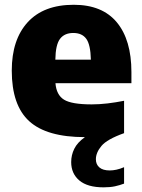

<svg xmlns="http://www.w3.org/2000/svg" viewBox="-20 -578 609 824"><path d="M424.5 226Q355.5 226 320.5 196.5Q285.5 167 285.5 117.5Q285.5 87.5 298.8 60.5Q312 33.5 344.5 10.5Q180.5 10.5 105.5 -57.8Q30.5 -126 30.5 -275Q30.5 -408 99 -482.8Q167.5 -557.5 296.5 -557.5Q419 -557.5 481.5 -482Q544 -406.5 544 -268.5V-221H218Q222 -170.5 254.8 -150.2Q287.5 -130 373.5 -130Q406 -130 441.8 -134.2Q477.5 -138.5 512.5 -145.5V-6.5Q439.5 19.5 415.5 48.2Q391.5 77 391.5 105.5Q391.5 127.5 406.5 140.5Q421.5 153.5 451 153.5Q464.5 153.5 479.8 150.2Q495 147 512.5 139.5V210Q494 217 473.5 221.5Q453 226 424.5 226ZM294.5 -436.5Q257 -436.5 237.8 -411.5Q218.5 -386.5 217.5 -322H370Q368.5 -386.5 350.2 -411.5Q332 -436.5 294.5 -436.5Z"/></svg>

Font: Encode Sans XBd
Style: Regular
Weight: 800
Designer: Multiple Designers
Foundry: Impallari Type
Version: Version 3.002; ttfautohint (v1.8.3) -l 8 -r 50 -G 200 -x 14 